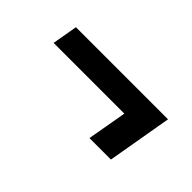

<svg xmlns="http://www.w3.org/2000/svg" viewBox="-24 -579 583 583"><g transform="rotate(45 267.5 -287.5)"><path d="M472.2 -392.1 458 -310.5H62.5L76.7 -392.1ZM465.8 -355 436 -183.1H343.8L374 -355Z"/></g></svg>

Font: Roboto SemiBold
Style: Italic
Weight: 600
Designer: Christian Robertson
Foundry: Google
Version: Version 3.009; 2024